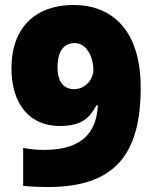

<svg xmlns="http://www.w3.org/2000/svg" viewBox="-20 -741 618 771"><path d="M173 10C447 10 545 -128 545 -389C545 -623 427 -721 275 -721C120 -721 26 -627 26 -468C26 -320 101 -235 220 -235C311 -235 341 -270 367 -318H373C368 -223 324 -139 157 -139C127 -139 101 -142 73 -147V5C100 9 144 10 173 10ZM278 -383C233 -383 211 -416 211 -470C211 -539 239 -568 280 -568C329 -568 355 -510 355 -461C355 -424 324 -383 278 -383Z"/></svg>

Font: Noto Sans Gurmukhi Black
Style: Regular
Weight: 900
Designer: Jelle Bosma - Monotype Design Team
Foundry: Monotype Imaging Inc.
Version: Version 2.004